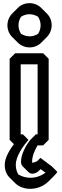

<svg xmlns="http://www.w3.org/2000/svg" viewBox="-20 -885 393 1215"><path d="M80 158C80 101 130 35 160 0L125 -35H111V-478H218V-35H207L172 0C172 0 113 70 113 140C113 152 118 161 124 168L159 203L160 204C168 211 176 214 185 214C204 214 218 204 227 195L237 185L268 208C244 225 213 240 171 240C148 240 119 233 96 219C86 202 80 183 80 158ZM10 158C10 194 22 220 40 238L76 274C102 300 140 310 171 310C229 310 268 282 289 261L325 225C337 213 343 203 343 203L308 168L236 114L217 133C210 138 198 144 185 144H183V140C183 101 201 63 218 35H253L288 0V-513L253 -548H76L41 -513V0L68 27C41 63 10 113 10 158ZM167 -795C187 -795 206 -788 221 -779C231 -763 237 -745 237 -725C237 -705 231 -687 221 -671C205 -661 187 -655 167 -655C147 -655 128 -662 113 -671C103 -687 97 -705 97 -725C97 -745 103 -763 113 -779C129 -789 147 -795 167 -795ZM167 -865C138 -865 112 -854 93 -835L58 -800C39 -781 27 -754 27 -725C27 -696 38 -670 57 -651L92 -616C111 -597 138 -585 167 -585C196 -585 222 -596 241 -615L276 -650C295 -669 307 -696 307 -725C307 -754 296 -780 277 -799L242 -834C223 -853 196 -865 167 -865Z"/></svg>

Font: Hussar Press
Style: Bold
Weight: 700
Foundry: Cannot Into Space Fonts
Version: Version 1.43